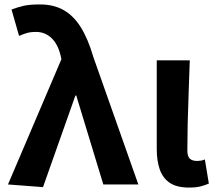

<svg xmlns="http://www.w3.org/2000/svg" viewBox="-20 -832 977 866"><path d="M174 12 16 0 257 -565 253 -583Q240 -635 211 -661.5Q182 -688 143 -688Q118 -688 101 -683Q84 -678 66 -670L32 -789Q58 -799 85.5 -805.5Q113 -812 160 -812Q222 -812 267 -786.5Q312 -761 344.5 -709Q377 -657 401 -575L604 0H446L324 -401H320Z M833 14Q777 14 745.5 -7.5Q714 -29 700.5 -68Q687 -107 687 -159V-560H836Q834 -492 831 -417.5Q828 -343 826.5 -274Q825 -205 825 -153Q825 -127 836 -116.5Q847 -106 870 -106Q877 -106 886.5 -107.5Q896 -109 904 -113L922 -4Q906 3 885.5 8.5Q865 14 833 14Z"/></svg>

Font: Farlight84_Sys_V01
Style: Bold
Weight: 700
Designer: Monotype Design Team, Nadine Chahine and Nizar Qandah
Foundry: Monotype Imaging Inc.
Version: Version 2.004;October 31, 2024;FontCreator 14.0.0.2814 64-bi